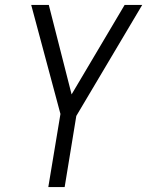

<svg xmlns="http://www.w3.org/2000/svg" viewBox="-20 -540 640 775"><path d="M175 215 224 -80 106 -520H177L269 -159L483 -520H554L288 -72L241 215Z"/></svg>

Font: Iosevka SS04 Light Extended
Style: Italic
Weight: 300
Width: 7
Italic angle: -9°
Monospace: yes
Designer: Belleve Invis
Foundry: Belleve Invis
Version: Version 19.0.0; ttfautohint (v1.8.4)